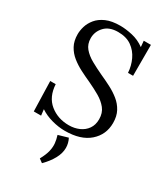

<svg xmlns="http://www.w3.org/2000/svg" viewBox="-233 -820 1033 1183"><g transform="rotate(30 283.5 -228.5)"><path d="M448 -488Q445 -536 425 -579Q405 -622 367 -649Q329 -676 270 -676Q208 -676 175 -641Q142 -606 142 -559Q142 -517 166 -488.5Q190 -460 228.5 -438.5Q267 -417 310 -397Q348 -380 386 -360.5Q424 -341 455 -316Q486 -291 504.5 -256.5Q523 -222 523 -174Q523 -91 462 -37.5Q401 16 289 16Q244 16 196 3Q148 -10 111 -35L116 8H64L58 -205H97Q102 -117 158 -71.5Q214 -26 293 -26Q332 -26 365 -40.5Q398 -55 417.5 -83Q437 -111 437 -151Q437 -196 413 -226Q389 -256 351 -278Q313 -300 270 -320Q232 -337 195 -356Q158 -375 127.5 -399.5Q97 -424 78.5 -458Q60 -492 60 -540Q60 -566 69 -596Q78 -626 100.5 -653.5Q123 -681 162.5 -698.5Q202 -716 263 -716Q301 -716 348.5 -705.5Q396 -695 437 -665L433 -708H484V-488ZM267 259 241 240Q263 200 270 170Q277 140 274.5 114Q272 88 263 60L332 40Q348 71 348 104Q348 142 326.5 181.5Q305 221 267 259Z"/></g></svg>

Font: Lora
Style: Regular
Weight: 400
Designer: Olga Karpushina, Alexei Vanyashin (Cyrillic)
Foundry: Cyreal
Version: Version 3.005; ttfautohint (v1.8.4.7-5d5b)